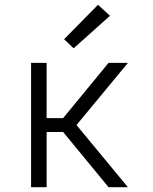

<svg xmlns="http://www.w3.org/2000/svg" viewBox="-20 -783 640 803"><path d="M110 0V-520H175V-289H244L434 -520H515L300 -260L515 0H434L244 -231H175V0ZM288 -581 248 -619 390 -763 440 -717Z"/></svg>

Font: Iosevka Aile Custom Light
Style: Regular
Weight: 300
Designer: Belleve Invis
Foundry: Belleve Invis
Version: Version 17.0.2; ttfautohint (v1.8.3)